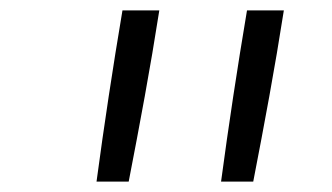

<svg xmlns="http://www.w3.org/2000/svg" viewBox="-20 -792 640 370"><path d="M406 -442Q417 -524 429.5 -606.5Q442 -689 456 -772H527Q514 -689 499 -606.5Q484 -524 468 -442ZM166 -442Q177 -524 189.5 -606.5Q202 -689 216 -772H287Q274 -689 259 -606.5Q244 -524 228 -442Z"/></svg>

Font: Iosevka SS04 Lt Ex Obl
Style: Regular
Weight: 300
Width: 7
Italic angle: -9°
Monospace: yes
Designer: Belleve Invis
Foundry: Belleve Invis
Version: Version 19.0.0; ttfautohint (v1.8.4)